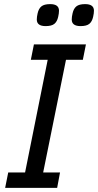

<svg xmlns="http://www.w3.org/2000/svg" viewBox="-20 -914 477 934"><path d="M5 0 20 -75H102L212 -623H130L145 -698H398L383 -623H301L190 -75H272L258 0ZM202 -787Q159 -787 159 -819Q159 -832 163 -849Q168 -872 181.5 -883Q195 -894 224 -894Q267 -894 267 -862Q267 -849 263 -832Q258 -809 244.5 -798Q231 -787 202 -787ZM372 -787Q329 -787 329 -819Q329 -832 333 -849Q338 -872 351.5 -883Q365 -894 394 -894Q437 -894 437 -862Q437 -849 433 -832Q428 -809 414.5 -798Q401 -787 372 -787Z"/></svg>

Font: IBM Plex Sans Cond Text
Style: Italic
Weight: 450
Width: 3
Italic angle: -11°
Designer: Mike Abbink, Paul van der Laan, Pieter van Rosmalen
Foundry: Bold Monday
Version: Version 1.3